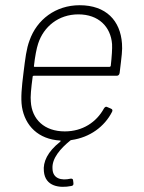

<svg xmlns="http://www.w3.org/2000/svg" viewBox="-20 -530 552 735"><path d="M228 -27C150 -27 102 -73 98 -141C96 -159 99 -191 105 -236C105 -239 107 -240 109 -240H427C433 -240 437 -244 438 -251C446 -318 449 -337 447 -363C441 -451 386 -510 285 -510C193 -510 121 -455 93 -375C81 -343 77 -308 70 -252C63 -196 59 -155 64 -121C76 -48 127 3 210 8C213 8 213 10 210 13C162 51 144 90 148 126C153 184 208 191 253 182C260 181 262 177 261 170L260 162C260 156 257 153 250 154C215 162 182 154 181 116C178 76 212 38 249 8C250 7 252 6 254 6C324 -4 380 -45 409 -102C412 -108 410 -112 405 -114L391 -120C386 -123 382 -121 378 -115C349 -62 296 -27 228 -27ZM280 -475C357 -475 404 -428 409 -361C410 -345 408 -313 404 -278C403 -275 401 -274 399 -274H113C111 -274 109 -275 110 -278C114 -314 120 -345 126 -363C147 -428 204 -475 280 -475Z"/></svg>

Font: Barlow ExtraLight
Style: Italic
Weight: 275
Italic angle: -7°
Designer: Jeremy Tribby
Foundry: Tribby Type
Version: Version 1.422;hotconv 1.0.109;makeotfexe 2.5.65596